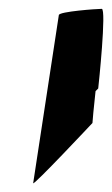

<svg xmlns="http://www.w3.org/2000/svg" viewBox="-20 -614 254 434"><path d="M55 -200C54 -192 189 -336 189 -336C189 -339 192 -372 196 -408L202 -414C203 -422 221 -594 210 -594C199 -594 114 -588 113 -580Z"/></svg>

Font: Ampere
Style: SCUltCndIta
Weight: 400
Version: Version 1